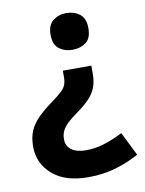

<svg xmlns="http://www.w3.org/2000/svg" viewBox="-84 -604 644 855"><g transform="rotate(-10 238.5 -176.5)"><path d="M345 -259Q345 -226 336 -200Q327 -174 306.5 -151.5Q286 -129 252 -104Q222 -83 203.5 -66Q185 -49 176.5 -32Q168 -15 168 7Q168 38 191.5 55Q215 72 257 72Q299 72 340 59Q381 46 424 24L477 131Q428 158 371 175Q314 192 246 192Q142 192 84.5 142Q27 92 27 15Q27 -26 40 -56Q53 -86 79 -112Q105 -138 144 -166Q174 -188 189.5 -202.5Q205 -217 210.5 -231.5Q216 -246 216 -266V-295H345ZM361 -462Q361 -416 336 -397.5Q311 -379 275 -379Q241 -379 215.5 -397.5Q190 -416 190 -462Q190 -506 215.5 -525.5Q241 -545 275 -545Q311 -545 336 -525.5Q361 -506 361 -462Z"/></g></svg>

Font: Noto Sans Tai Tham
Style: Regular
Weight: 400
Designer: Monotype Design Team 2013. Revised by David WIlliams 2020
Foundry: Monotype Imaging Inc.
Version: Version 2.002